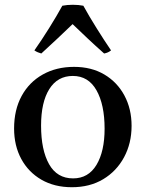

<svg xmlns="http://www.w3.org/2000/svg" viewBox="-20 -772 611 804"><path d="M281 12Q208 12 153.5 -19.5Q99 -51 69 -106.5Q39 -162 39 -234Q39 -312 70.5 -370Q102 -428 159 -460Q216 -492 290 -492Q363 -492 417 -460Q471 -428 501 -372Q531 -316 531 -245Q531 -172 499.5 -113.5Q468 -55 412 -21.5Q356 12 281 12ZM152 -246Q152 -144 185.5 -84.5Q219 -25 286 -25Q350 -25 384 -81.5Q418 -138 418 -233Q418 -334 384 -394Q350 -454 285 -454Q221 -454 186.5 -399Q152 -344 152 -246ZM284 -671Q254 -642 221 -611Q188 -580 153 -548Q146 -550 138.5 -553Q131 -556 124 -561Q153 -602 185.5 -654Q218 -706 241 -748Q251 -750 262 -751Q273 -752 285 -752Q297 -752 308 -751Q319 -750 329 -748Q352 -706 384.5 -654Q417 -602 445 -561Q433 -551 416 -548Q380 -580 347 -611Q314 -642 284 -671Z"/></svg>

Font: Tiro Devanagari Hindi
Style: Regular
Weight: 400
Designer: Devanagari: John Hudson & Fiona Ross. Latin: John Hudson.
Foundry: Tiro Typeworks Ltd.
Version: Version 1.52